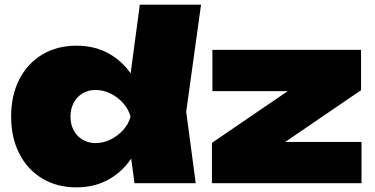

<svg xmlns="http://www.w3.org/2000/svg" viewBox="-20 -790 1618 828"><path d="M560 0 531 -214 570 -285 531 -381 583 -770H847L783 -308L824 0ZM608 -287Q598 -195 558.5 -126.5Q519 -58 455.5 -20Q392 18 310 18Q226 18 162.5 -20Q99 -58 63.5 -127Q28 -196 28 -287Q28 -379 63.5 -448Q99 -517 162.5 -555Q226 -593 310 -593Q392 -593 455.5 -555.5Q519 -518 559 -449.5Q599 -381 608 -287ZM284 -287Q284 -254 297.5 -228.5Q311 -203 335.5 -188Q360 -173 392 -173Q425 -173 456 -188Q487 -203 510.5 -228.5Q534 -254 543 -287Q534 -320 510.5 -346Q487 -372 456 -387Q425 -402 392 -402Q360 -402 335.5 -387Q311 -372 297.5 -346Q284 -320 284 -287ZM894 0V-174L1256 -421L1441 -397H896V-575H1537V-401L1175 -154L1019 -178H1539V0Z"/></svg>

Font: Unbounded Black
Style: Regular
Weight: 900
Designer: Luke Prowse, Jean-Baptiste Morizot, Fátima Lázaro, Florian Runge
Foundry: NaN
Version: Version 1.701;gftools[0.9.28.dev5+ged2979d]